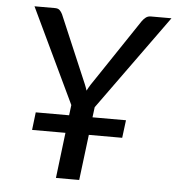

<svg xmlns="http://www.w3.org/2000/svg" viewBox="-52 -765 748 814"><g transform="rotate(5 322.5 -358.5)"><path d="M248.5 -269.5 254 -313.5 62 -717H149.5Q162.5 -717 169.2 -710.5Q176 -704 181 -694L291 -435.5Q298 -419.5 303.5 -406.2Q309 -393 313 -380Q319.5 -393 327.8 -406.2Q336 -419.5 347.5 -435.5L520.5 -694Q526.5 -702.5 535.5 -709.8Q544.5 -717 557 -717H645L353.5 -313L348 -269.5H490.5L481 -194H339L315 0H216L239.5 -194H97.5L106.5 -269.5Z"/></g></svg>

Font: Lato Medium
Style: Italic
Weight: 500
Italic angle: -7°
Designer: Lukasz Dziedzic
Foundry: tyPoland Lukasz Dziedzic
Version: Version 2.006; 2014-01-15